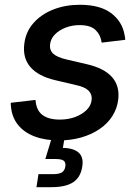

<svg xmlns="http://www.w3.org/2000/svg" viewBox="-20 -568 570 792"><path d="M223.6 11.2Q165.5 11.2 122.1 -5.4Q78.6 -22 53.5 -54Q28.3 -85.9 24.9 -131.8Q24.4 -134.8 24.4 -137.9Q24.4 -141.1 24.4 -144L126.5 -155.8Q129.4 -113.3 154.8 -94Q180.2 -74.7 226.6 -74.7Q261.7 -74.7 290.3 -85.4Q318.8 -96.2 337.2 -114.3Q355.5 -132.3 357.9 -155.3Q360.8 -178.2 345.7 -193.6Q330.6 -209 294.9 -216.8L207.5 -237.3Q137.7 -253.9 105.5 -291.3Q73.2 -328.6 80.1 -385.7Q85.4 -435.5 117.4 -472.2Q149.4 -508.8 199.5 -528.6Q249.5 -548.3 309.1 -548.3Q393.1 -548.3 439 -513.4Q484.9 -478.5 494.1 -422.4Q495.1 -418 495.8 -413.3Q496.6 -408.7 496.6 -403.8L399.4 -392.1Q395.5 -422.9 374.8 -443.6Q354 -464.4 308.1 -464.4Q277.3 -464.4 250.7 -454.1Q224.1 -443.8 206.8 -426.3Q189.5 -408.7 186.5 -385.3Q183.6 -361.3 199.7 -346.4Q215.8 -331.5 255.9 -322.3L340.3 -302.7Q410.2 -286.1 442.1 -250Q474.1 -213.9 467.8 -158.2Q463.4 -120.1 443.1 -88.6Q422.9 -57.1 389.6 -34.9Q356.4 -12.7 314.2 -0.7Q272 11.2 223.6 11.2ZM130.4 204.1 138.7 150.4H197.8Q223.1 150.4 234.9 143.3Q246.6 136.2 249.5 119.1Q252 102.5 243.2 95.2Q234.4 87.9 208 87.9H167L200.7 -22.9H250.5L246.6 0L239.3 42Q284.7 43 305.2 62.3Q325.7 81.5 319.3 119.6Q312.5 163.6 281.7 183.8Q251 204.1 191.4 204.1Z"/></svg>

Font: Inter 17pt Medium
Style: Italic
Weight: 500
Italic angle: -9.3988°
Version: Version 4.001;git-66647c0bb